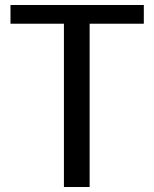

<svg xmlns="http://www.w3.org/2000/svg" viewBox="-20 -749 618 769"><path d="M236 -654H22V-729H556V-654H339V0H236Z"/></svg>

Font: Rosario Medium
Style: Regular
Weight: 500
Version: Version 1.201